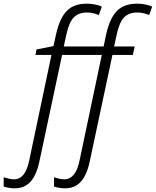

<svg xmlns="http://www.w3.org/2000/svg" viewBox="-137 -785 848 1045"><path d="M-57 240Q-73 240 -90 237Q-107 234 -117 230V180Q-103 184 -89 187.5Q-75 191 -61 191Q-30 191 -9 165.5Q12 140 23 84L143 -486H56L62 -516L154 -534L168 -598Q178 -642 192.5 -674Q207 -706 227 -726Q247 -746 273.5 -755.5Q300 -765 335 -765Q359 -765 380.5 -760.5Q402 -756 417 -749L401 -703Q387 -709 371 -713Q355 -717 337 -717Q290 -717 264 -689.5Q238 -662 224 -596L210 -532H427L441 -599Q451 -643 465.5 -674.5Q480 -706 500 -726Q520 -746 547 -755.5Q574 -765 609 -765Q633 -765 655 -760.5Q677 -756 691 -749L675 -703Q661 -709 644.5 -713Q628 -717 611 -717Q563 -717 537.5 -689.5Q512 -662 498 -596L484 -532H596L586 -486H475L352 91Q342 140 324.5 173Q307 206 280.5 223Q254 240 217 240Q201 240 184 237Q167 234 157 230V180Q170 184 184.5 187.5Q199 191 213 191Q243 191 264.5 165.5Q286 140 297 84L417 -486H201L78 91Q68 140 50.5 173Q33 206 6.5 223Q-20 240 -57 240Z"/></svg>

Font: Noto Sans Display Light
Style: Italic
Weight: 300
Italic angle: -12°
Designer: Monotype Design Team
Foundry: Monotype Imaging Inc.
Version: Version 2.003